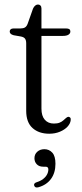

<svg xmlns="http://www.w3.org/2000/svg" viewBox="-20 -585 364 850"><path d="M72 -423.5 40.5 -429Q31 -431.5 27 -435.8Q23 -440 23 -445.5Q23 -451.5 27.2 -455.2Q31.5 -459 39.5 -459H70Q83 -459 90.5 -463.5Q98 -468 102.5 -480L126 -546.5Q130 -555.5 135.8 -560.2Q141.5 -565 148 -565Q155 -565 159.2 -560.5Q163.5 -556 163.5 -547.5V-104Q163.5 -72 178.2 -55Q193 -38 218.5 -38Q234 -38 243.8 -42Q253.5 -46 260 -51.8Q266.5 -57.5 271.8 -62.2Q277 -67 282 -68Q287.5 -68 290.8 -64.2Q294 -60.5 293 -53Q291.5 -38 278.8 -24.2Q266 -10.5 245 -1.8Q224 7 198 7Q152 7 124 -18.2Q96 -43.5 96 -94.5V-393.5Q96 -406.5 90.8 -413.8Q85.5 -421 72 -423.5ZM125.5 -426V-459H273Q282.5 -459 287 -455.8Q291.5 -452.5 291.5 -445.5Q291.5 -437 283.2 -431.5Q275 -426 257.5 -426ZM171.5 153Q153 153 142.8 142.2Q132.5 131.5 132.5 115.5Q132.5 98 145 86.8Q157.5 75.5 176.5 75.5Q197.5 75.5 211.5 90.8Q225.5 106 225.5 140Q225.5 180 205.8 207Q186 234 150 244Q142.5 246 138 244.2Q133.5 242.5 131.5 237Q129.5 232.5 132.2 228.2Q135 224 141.5 222Q159 216.5 170.8 207.5Q182.5 198.5 188.2 187.5Q194 176.5 194 165Q194 153 182 153Z"/></svg>

Font: Fraunces 48pt Soft Wonky Light
Style: Regular
Weight: 300
Version: Version 1.000;[b76b70a41]